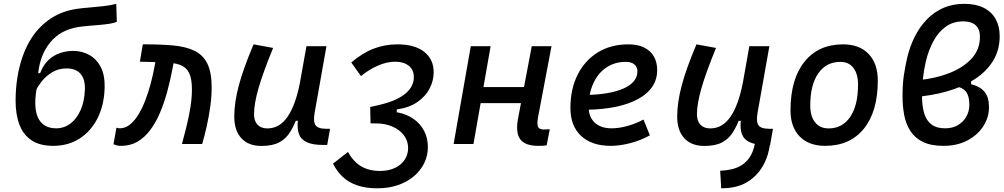

<svg xmlns="http://www.w3.org/2000/svg" viewBox="-20 -762 5313 1016"><path d="M261.7 9.8Q190.9 9.8 147 -19.5Q103 -48.8 82.8 -102.5Q62.5 -156.2 62.5 -229Q62.5 -293 72.3 -353.5Q82 -414.1 101.6 -468.3Q121.1 -522.5 150.9 -566.9Q191.4 -626.5 250.7 -665.3Q310.1 -704.1 387.7 -715.3Q414.6 -719.2 452.1 -722.2Q489.7 -725.1 528.1 -729.5Q566.4 -733.9 595.2 -741.7L598.1 -646.5Q583.5 -640.1 558.6 -636.2Q533.7 -632.3 504.2 -629.9Q474.6 -627.4 445.8 -625Q417 -622.6 395 -619.1Q300.3 -604 246.3 -538.3Q192.4 -472.7 182.1 -375H192.4Q209.5 -419.9 237.8 -445.6Q266.1 -471.2 299.8 -481.9Q333.5 -492.7 366.2 -492.7Q414.1 -492.7 452.6 -471.2Q491.2 -449.7 513.4 -406.5Q535.6 -363.3 533.7 -297.9Q531.2 -206.5 496.6 -137.2Q461.9 -67.9 401.6 -29.1Q341.3 9.8 261.7 9.8ZM276.4 -83Q319.8 -83 353.3 -108.6Q386.7 -134.3 407 -180.4Q427.2 -226.6 429.2 -288.1Q431.2 -342.3 406.5 -371.1Q381.8 -399.9 332 -399.9Q288.6 -399.9 255.4 -379.2Q222.2 -358.4 201.2 -331.8Q180.2 -305.2 172.9 -288.1Q164.1 -232.9 167.7 -193.8Q171.4 -154.8 185.8 -130.4Q200.2 -106 223.4 -94.5Q246.6 -83 276.4 -83Z M942.9 0Q954.6 -43 966.8 -92.3Q979 -141.6 987.3 -192.1Q995.6 -242.7 995.6 -288.6Q995.6 -346.7 980.2 -377Q964.8 -407.2 932.1 -418.9Q899.4 -430.7 846.9 -432.4Q794.4 -434.1 720.2 -435.5L735.8 -527.3Q828.1 -527.8 896.5 -521.5Q964.8 -515.1 1010.3 -492.7Q1055.7 -470.2 1077.9 -424.1Q1100.1 -377.9 1100.1 -298.8Q1100.1 -251.5 1092.8 -198.5Q1085.4 -145.5 1074 -94.2Q1062.5 -43 1049.8 0ZM621.1 9.8Q610.4 9.8 601.6 8.1Q592.8 6.3 580.6 1L596.2 -86.4Q603.5 -84.5 605.5 -83.7Q607.4 -83 613.3 -83Q642.6 -83 667.2 -102.5Q691.9 -122.1 712.4 -155.8Q732.9 -189.5 749 -231.4Q765.1 -273.4 777.3 -319.1Q789.6 -364.7 797.4 -408.2L803.7 -442.4L899.9 -436.5L892.6 -397.9Q880.9 -335.4 864.5 -275.6Q848.1 -215.8 826.2 -164.3Q804.2 -112.8 774.7 -73.5Q745.1 -34.2 707.3 -12.2Q669.4 9.8 621.1 9.8Z M1363.3 10.3Q1294.9 10.3 1257.3 -30.5Q1219.7 -71.3 1219.7 -145Q1219.7 -219.7 1243.9 -310.3Q1268.1 -400.9 1321.8 -527.3L1425.3 -508.3Q1372.1 -378.9 1348.1 -295.7Q1324.2 -212.4 1324.2 -157.2Q1324.2 -121.6 1342.8 -102.1Q1361.3 -82.5 1395 -82.5Q1460 -82.5 1502.4 -145.3Q1544.9 -208 1567.4 -325.7L1558.6 -122.6H1526.4L1554.2 -146Q1537.1 -98.1 1515.1 -63Q1493.2 -27.8 1457.8 -8.8Q1422.4 10.3 1363.3 10.3ZM1688.5 4.9Q1635.7 4.9 1604.5 -9Q1573.2 -22.9 1562 -52.7Q1550.8 -82.5 1557.1 -129.9L1551.3 -234.9L1601.6 -517.6H1707.5L1645 -165.5Q1636.7 -118.7 1649.7 -99.6Q1662.6 -80.6 1705.6 -80.6H1726.6L1711.4 4.9Z M1977.5 234.4Q1914.6 234.4 1869.1 218.5Q1823.7 202.6 1793 173.3Q1762.2 144 1742.2 104L1821.3 42Q1839.8 75.7 1864.3 98.1Q1888.7 120.6 1920.2 131.6Q1951.7 142.6 1990.2 142.6Q2036.6 142.6 2070.1 126.5Q2103.5 110.4 2121.6 83Q2139.6 55.7 2139.6 22Q2139.6 -17.1 2116.9 -46.6Q2094.2 -76.2 2055.9 -92.5Q2017.6 -108.9 1970.7 -108.9Q1963.4 -108.9 1955.8 -108.9Q1948.2 -108.9 1940.9 -108.9L1939.5 -168.5L2083 -167.5Q2130.9 -158.7 2167.2 -133.5Q2203.6 -108.4 2223.9 -70.3Q2244.1 -32.2 2244.1 15.6Q2244.1 61.5 2224.9 101.1Q2205.6 140.6 2170.2 170.7Q2134.8 200.7 2085.9 217.5Q2037.1 234.4 1977.5 234.4ZM1940.9 -108.9 1939 -195.8Q1959 -199.7 1979.5 -204.8Q2000 -210 2013.2 -213.4Q2066.9 -228.5 2101.6 -249.8Q2136.2 -271 2153.1 -297.4Q2169.9 -323.7 2169.9 -353Q2169.9 -393.1 2142.6 -414.3Q2115.2 -435.5 2071.3 -435.5Q2027.3 -435.5 1980.2 -415Q1933.1 -394.5 1890.1 -359.4L1838.9 -431.2Q1897.9 -481.9 1957.5 -504.6Q2017.1 -527.3 2082.5 -527.3Q2174.3 -527.3 2224.6 -487.8Q2274.9 -448.2 2274.9 -379.4Q2274.9 -335 2253.2 -293.2Q2231.4 -251.5 2188.2 -221.7Q2145 -191.9 2080.1 -183.1L2077.1 -135.7Z M2380.4 0 2471.2 -517.6H2576.2L2485.4 0ZM2448.7 -216.3 2463.4 -301.3H2839.8L2825.2 -216.3ZM2828.1 9.8Q2758.8 9.8 2732.9 -25.1Q2707 -60.1 2721.7 -136.7L2793.9 -517.6H2898.4L2827.1 -141.6Q2820.8 -106 2826.9 -91.3Q2833 -76.7 2858.9 -76.7Q2872.6 -76.7 2889.2 -78.1L2872.6 7.3Q2863.3 8.8 2852.3 9.3Q2841.3 9.8 2828.1 9.8Z M3216.3 -83Q3255.4 -83 3299.8 -95.2Q3344.2 -107.4 3385.3 -129.4L3418.9 -45.9Q3371.1 -19.5 3316.4 -4.9Q3261.7 9.8 3211.9 9.8Q3111.3 9.8 3054.9 -43Q2998.5 -95.7 2998.5 -189.9Q2998.5 -291.5 3036.9 -367.2Q3075.2 -442.9 3144 -485.1Q3212.9 -527.3 3304.7 -527.3Q3377 -527.3 3417.2 -491.2Q3457.5 -455.1 3457.5 -390.6Q3457.5 -294.9 3359.6 -239.7Q3261.7 -184.6 3086.4 -181.2L3076.2 -259.3Q3207 -261.2 3280 -293.9Q3353 -326.7 3353 -384.3Q3353 -407.7 3336.9 -421.1Q3320.8 -434.6 3291 -434.6Q3232.9 -434.6 3188.7 -404.8Q3144.5 -375 3119.9 -321.3Q3095.2 -267.6 3094.7 -195.8Q3095.2 -142.6 3127.4 -112.8Q3159.7 -83 3216.3 -83Z M3796.4 234.4 3791 141.6Q3859.4 138.7 3899.4 115.2Q3939.5 91.8 3959.5 47.4Q3965.8 33.2 3970.2 17.1Q3974.6 1 3978 -17.1L3989.3 -80.6H4069.8L4058.6 -16.1Q4053.7 10.7 4048.3 34.4Q4043 58.1 4035.2 78.1Q4006.8 150.4 3947.5 192.6Q3888.2 234.9 3796.4 234.4ZM3707 10.3Q3638.7 10.3 3601.1 -30.5Q3563.5 -71.3 3563.5 -145Q3563.5 -219.7 3587.6 -310.3Q3611.8 -400.9 3665.5 -527.3L3769 -508.3Q3715.8 -378.9 3691.9 -295.7Q3668 -212.4 3668 -157.2Q3668 -121.6 3686.5 -102.1Q3705.1 -82.5 3738.8 -82.5Q3803.7 -82.5 3846.2 -145.3Q3888.7 -208 3911.1 -325.7L3902.3 -122.6H3870.1L3897.9 -146Q3880.9 -98.1 3858.9 -63Q3836.9 -27.8 3801.5 -8.8Q3766.1 10.3 3707 10.3ZM4032.2 4.9Q3979.5 4.9 3948.2 -9Q3917 -22.9 3905.8 -52.7Q3894.5 -82.5 3900.9 -129.9L3895 -234.9L3945.3 -517.6H4051.3L3988.8 -165.5Q3980.5 -118.7 3993.4 -99.6Q4006.3 -80.6 4049.3 -80.6H4070.3L4055.2 4.9Z M4346.7 9.8Q4260.3 9.8 4211.7 -39.8Q4163.1 -89.4 4163.1 -177.7Q4163.1 -342.8 4236.8 -435.1Q4310.5 -527.3 4441.4 -527.3Q4527.8 -527.3 4576.4 -476.6Q4625 -425.8 4625 -335Q4625 -172.4 4551.5 -81.3Q4478 9.8 4346.7 9.8ZM4364.7 -82.5Q4438 -82.5 4479.2 -143.8Q4520.5 -205.1 4520.5 -314Q4520.5 -370.6 4496.1 -402.6Q4471.7 -434.6 4427.2 -434.6Q4352.1 -434.6 4309.8 -373.5Q4267.6 -312.5 4267.6 -203.6Q4267.6 -146.5 4293.2 -114.5Q4318.8 -82.5 4364.7 -82.5Z M4813.5 -248 4804.2 -335.4Q4905.8 -340.8 4987.5 -369.4Q5069.3 -397.9 5117.4 -447.8Q5165.5 -497.6 5165.5 -566.4Q5165.5 -595.7 5154.8 -613.8Q5144 -631.8 5124.3 -640.4Q5104.5 -648.9 5076.7 -648.9Q5023.4 -648.9 4984.4 -620.6Q4945.3 -592.3 4919.4 -544.4Q4893.6 -496.6 4879.4 -437.5Q4869.1 -394.5 4864 -346.7Q4858.9 -298.8 4858.9 -256.8Q4858.9 -199.2 4871.1 -160.6Q4883.3 -122.1 4910.2 -102.5Q4937 -83 4980.5 -83Q5021.5 -83 5050.3 -100.6Q5079.1 -118.2 5094.2 -146.2Q5109.4 -174.3 5109.4 -206.1Q5109.4 -240.7 5100.3 -262Q5091.3 -283.2 5071.3 -293.9Q5051.3 -304.7 5018.1 -307.6L5118.7 -345.2V-316.4Q5143.6 -310.1 5161.4 -299.8Q5179.2 -289.6 5190.7 -275.1Q5202.1 -260.7 5207.8 -240.7Q5213.4 -220.7 5213.4 -194.3Q5213.4 -141.1 5183.6 -94.5Q5153.8 -47.9 5099.6 -19Q5045.4 9.8 4972.2 9.8Q4905.8 9.8 4863.3 -11.2Q4820.8 -32.2 4797.4 -68.8Q4773.9 -105.5 4764.9 -152.6Q4755.9 -199.7 4755.9 -252Q4755.9 -317.9 4763.2 -365.2Q4770.5 -412.6 4779.8 -453.6Q4793.9 -514.6 4820.1 -566.9Q4846.2 -619.1 4883.8 -658.4Q4921.4 -697.8 4971.2 -719.7Q5021 -741.7 5083 -741.7Q5144 -741.7 5185.5 -720.7Q5227.1 -699.7 5248.5 -661.4Q5270 -623 5270 -570.8Q5270 -496.1 5234.1 -438.7Q5198.2 -381.3 5135.3 -341.3Q5072.3 -301.3 4989.7 -278.1Q4907.2 -254.9 4813.5 -248Z"/></svg>

Font: Cascadia Code
Style: Italic
Weight: 400
Italic angle: -10°
Designer: Aaron Bell
Foundry: Saja Typeworks
Version: Version 2407.024